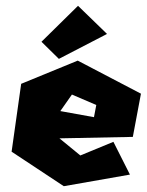

<svg xmlns="http://www.w3.org/2000/svg" viewBox="-20 -642 508 662"><path d="M123 -498 249 -622 349 -525 183 -439ZM228 -316 188 -259 304 -238 312 -280ZM53 -353 248 -433 466 -319 438 -170 185 -165 257 -106 371 -153 428 -40 200 0 20 -119Z"/></svg>

Font: Super Mario
Style: Regular
Weight: 400
Version: Version 1.0